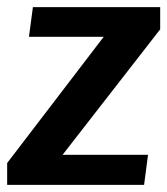

<svg xmlns="http://www.w3.org/2000/svg" viewBox="-30 -517 468 537"><path d="M62 -497H418V-435L145 -84H384L373 0H-10V-61L260 -414H51Z"/></svg>

Font: Rosario
Style: Italic
Weight: 400
Italic angle: -8.05°
Designer: Hector Gatti
Foundry: Omnibus Type
Version: Version 1.201